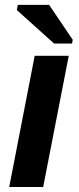

<svg xmlns="http://www.w3.org/2000/svg" viewBox="-20 -753 318 773"><path d="M256.8 -528.3 153.8 0H17.1L119.6 -528.3ZM272.9 -592.8 270 -577.6H197.8L47.9 -712.4L51.8 -733.4H177.7Z"/></svg>

Font: Arimo
Style: Italic
Weight: 400
Italic angle: -12°
Designer: Steve Matteson
Foundry: Monotype Imaging Inc.
Version: Version 1.33